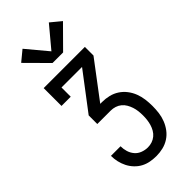

<svg xmlns="http://www.w3.org/2000/svg" viewBox="-302 -1042 1104 1104"><g transform="rotate(-45 250.0 -490.5)"><path d="M252 0Q227 0 202.5 -4.5Q178 -9 156.5 -20.5Q135 -32 117.5 -50.5Q100 -69 89 -91Q78 -113 72.5 -137Q67 -161 67 -186H145Q145 -163 151.5 -141.5Q158 -120 172.5 -103Q187 -86 208.5 -78Q230 -70 252 -70Q270 -70 286.5 -75.5Q303 -81 316.5 -92Q330 -103 339 -118.5Q348 -134 353 -151Q358 -168 360 -185Q362 -202 362 -220Q362 -238 360 -255.5Q358 -273 352.5 -290Q347 -307 338 -322.5Q329 -338 315.5 -349Q302 -360 285 -365.5Q268 -371 250 -371H141V-441L311 -665H144V-590H69V-735H404V-665L235 -441H250Q278 -441 305 -434.5Q332 -428 355 -413Q378 -398 395 -376Q412 -354 422 -328Q432 -302 435.5 -274.5Q439 -247 439 -220Q439 -192 435.5 -165Q432 -138 422 -112.5Q412 -87 395.5 -65Q379 -43 356 -28Q333 -13 306 -6.5Q279 0 252 0ZM207 -801 80 -929 143 -981 250 -853 357 -981 420 -929 293 -801Z"/></g></svg>

Font: Iosevka Slab
Style: Regular
Weight: 400
Monospace: yes
Designer: Belleve Invis
Foundry: Belleve Invis
Version: Version 11.2.4; ttfautohint (v1.8.3)